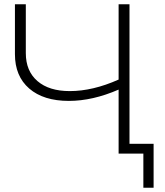

<svg xmlns="http://www.w3.org/2000/svg" viewBox="-20 -720 774 900"><path d="M303 -247Q184 -247 117 -305Q50 -363 50 -466V-700H101V-471Q101 -387 155.5 -340Q210 -293 307 -293Q415 -293 536 -347V-700H587V0H536V-300Q414 -247 303 -247ZM652 160V0H536V-46H700V160Z"/></svg>

Font: Montserrat Light
Style: Regular
Weight: 300
Designer: Julieta Ulanovsky
Foundry: Julieta Ulanovsky
Version: Version 9.000; ttfautohint (v1.8.4.7-5d5b)